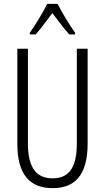

<svg xmlns="http://www.w3.org/2000/svg" viewBox="-20 -967 544 997"><path d="M279 -947H225C204 -903 163 -837 135 -797V-788H165C191 -816 224 -863 252 -899C281 -861 312 -818 340 -788H370V-797C347 -828 302 -901 279 -947ZM435 -221V-714H379V-222C379 -87 331 -41 253 -41C172 -41 125 -92 125 -222V-714H70V-220C70 -62 134 10 253 10C364 10 435 -52 435 -221Z"/></svg>

Font: Noto Sans Arabic ExtCond Light
Style: Regular
Weight: 300
Width: 2
Designer: Monotype Design Team, Nadine Chahine, Nizar Qandah and Khaled Hosny
Foundry: Monotype Imaging Inc.
Version: Version 2.012